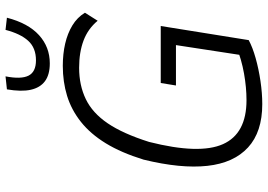

<svg xmlns="http://www.w3.org/2000/svg" viewBox="-157 -803 968 694"><g transform="rotate(-90 327.0 -456.0)"><path d="M298 8Q197 8 141 -43.5Q85 -95 74.5 -190.5Q64 -286 97 -421Q122 -502 156 -557.5Q190 -613 233.5 -647.5Q277 -682 327.5 -697.5Q378 -713 436 -713Q479 -713 516 -704.5Q553 -696 582 -678.5Q611 -661 628 -633L599 -587Q570 -622 527.5 -638Q485 -654 429 -654Q366 -654 316 -630Q266 -606 228.5 -551Q191 -496 161 -401Q115 -219 153 -134Q191 -49 312 -49Q358 -49 408.5 -58Q459 -67 503 -85L471 -43L511 -304H365L374 -359H580L529 -41Q503 -27 464 -16Q425 -5 381 1.5Q337 8 298 8ZM445 -760Q404 -760 380.5 -777.5Q357 -795 349.5 -829Q342 -863 351 -915L398 -920Q387 -864 400.5 -837Q414 -810 456 -810Q501 -810 526.5 -838Q552 -866 566 -920L610 -915Q590 -838 547 -799Q504 -760 445 -760Z"/></g></svg>

Font: Nunito Sans 7pt Condensed Light
Style: Italic
Weight: 300
Width: 3
Italic angle: -9°
Designer: Vernon Adams
Foundry: Vernon Adams
Version: Version 3.101;gftools[0.9.27]